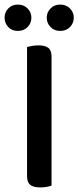

<svg xmlns="http://www.w3.org/2000/svg" viewBox="-35 -812 342 838"><path d="M190 -2Q183 1 169.5 3.5Q156 6 141 6Q110 6 96.5 -5.5Q83 -17 83 -44V-607Q91 -609 104.5 -611.5Q118 -614 133 -614Q162 -614 176 -603Q190 -592 190 -564ZM102 -735Q102 -711 85.5 -694Q69 -677 43 -677Q17 -677 1 -694Q-15 -711 -15 -735Q-15 -758 1 -775Q17 -792 43 -792Q69 -792 85.5 -775Q102 -758 102 -735ZM287 -735Q287 -711 270.5 -694Q254 -677 228 -677Q202 -677 185.5 -694Q169 -711 169 -735Q169 -758 185.5 -775Q202 -792 228 -792Q254 -792 270.5 -775Q287 -758 287 -735Z"/></svg>

Font: Baloo Bhai 2 Medium
Style: Regular
Weight: 500
Designer: Supriya Tembe, Noopur Datye and Ek Type
Foundry: Ek Type
Version: Version 1.640;PS 1.000;hotconv 16.6.51;makeotf.lib2.5.65220;